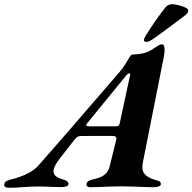

<svg xmlns="http://www.w3.org/2000/svg" viewBox="-86 -882 909 907"><path d="M-43.4 5Q-54.6 5 -60.8 1.6Q-67 -1.8 -65.7 -11.3Q-64.3 -20.9 -56.4 -25.8Q-48.6 -30.7 -37.5 -33.1Q-17.7 -37.8 7 -46.4Q31.8 -54.9 55.5 -68.3Q79.2 -81.8 95.2 -99.8Q161 -174.4 224.1 -247.1Q287.2 -319.9 350 -392.8Q412.7 -465.8 476 -538.7Q493.7 -558.6 505.6 -578.4Q517.5 -598.2 525.5 -611.3Q533.6 -624.5 539.2 -624.5Q564.3 -624.5 587 -629.4Q609.7 -634.4 627.4 -644.9Q643.9 -655.2 657.2 -663.9Q670.4 -672.7 679.5 -672.7Q689.5 -672.7 691.1 -654.8Q692.6 -636.9 687.8 -612.8L588.7 -113.8Q582 -79.7 596.3 -61.3Q610.5 -42.8 646.7 -32.4Q658.6 -29.2 666.2 -25.7Q673.8 -22.2 673.8 -11.9Q673.8 -5.1 663.1 -1.3Q652.4 2.5 642.8 2.5Q623.2 2.5 596.2 1.4Q569.1 0.4 541.2 -0.7Q513.3 -1.8 490.6 -1.8Q471 -1.8 443.9 -1Q416.8 -0.2 389.2 1.1Q361.6 2.5 341.6 2.5Q321.4 2.5 322.5 -12Q323.2 -20.6 331.2 -26.1Q339.2 -31.6 349.7 -33.6Q374.5 -38.8 391 -46.3Q407.4 -53.8 417.9 -66.4Q428.4 -79.1 432.9 -99.7L463.1 -221.2Q465.5 -230.4 460.9 -235.2Q456.3 -240 447.2 -240L295.1 -239.6Q285.6 -239.6 278.6 -234.5Q271.5 -229.3 266 -222.4L196.6 -133.2Q172.9 -102.6 168.1 -83Q163.3 -63.3 175.5 -51.9Q187.7 -40.5 212.6 -34Q222 -31.6 230.2 -26.2Q238.5 -20.8 237.6 -12Q236.8 -5 227.2 -1.6Q217.5 1.8 206.4 1.8Q177 1.8 148.4 0.4Q119.9 -1 90.6 -1Q61.3 -1 24.1 2Q-13 5 -43.4 5ZM340.6 -285.1 460.7 -285.3Q469.2 -285.3 473.6 -288Q477.9 -290.7 479.5 -299.3L526.7 -518.3Q528.8 -525.4 529.2 -530.5Q529.5 -535.6 525.3 -535.6Q523.8 -535.6 519.6 -533.6Q515.4 -531.6 512 -527.7L329.1 -303.8Q320.5 -293.8 321.5 -289.4Q322.6 -285.1 340.6 -285.1ZM606.4 -683.9Q595.4 -683.9 593.8 -691.5Q593 -698.5 602.1 -713.1Q624.2 -748.8 647 -781.7Q669.7 -814.6 696.3 -847.7Q707.8 -862.3 729 -862.3Q736.9 -862.3 755.4 -858.1Q773.9 -853.8 789.1 -846.8Q804.3 -839.7 803.4 -831.1Q802.6 -820 786.3 -808Q750 -780.4 709 -749.8Q668.1 -719.2 630.9 -693.7Q622.3 -687.9 615.7 -685.9Q609.2 -683.9 606.4 -683.9Z"/></svg>

Font: EB Garamond
Style: Italic
Weight: 400
Italic angle: -17.2°
Designer: Georg Duffner and Octavio Pardo
Foundry: Georg Duffner
Version: Version 1.001